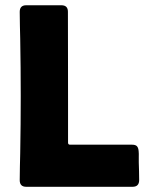

<svg xmlns="http://www.w3.org/2000/svg" viewBox="-20 -717 587 737"><path d="M55.7 -671.4Q55.7 -696.8 80.6 -696.8H215.8Q240.7 -696.8 240.7 -671.9Q240.7 -583 241 -494.1Q241.2 -405.3 241.2 -316.4V-169.4Q241.2 -161.6 249 -161.6H486.8Q500.5 -161.6 505.9 -155.5Q511.2 -149.4 512.2 -136.7Q513.2 -126.5 512.7 -115.5Q512.2 -104.5 512.7 -93.8Q513.2 -77.1 513.7 -60.1Q514.2 -43 514.2 -25.9Q514.2 0 488.8 0H80.6Q55.7 0 55.7 -25.4Q55.7 -51.3 56.4 -77.4Q57.1 -103.5 57.6 -129.4Q58.6 -184.6 59.1 -239.3Q59.6 -293.9 59.6 -348.6Q59.6 -403.3 59.1 -458Q58.6 -512.7 57.6 -567.4Q57.1 -593.3 56.4 -619.4Q55.7 -645.5 55.7 -671.4Z"/></svg>

Font: Belanosima SemiBold
Style: Regular
Weight: 600
Designer: The DocRepair Project, Santiago Orozco
Foundry: Google
Version: Version 2.000